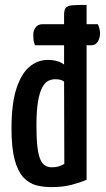

<svg xmlns="http://www.w3.org/2000/svg" viewBox="-20 -755 433 785"><path d="M189 10Q157 10 128 2.5Q99 -5 76 -29.5Q53 -54 40 -102Q27 -150 27 -230Q27 -331 47 -392.5Q67 -454 100.5 -482Q134 -510 175 -510Q197 -510 214 -505Q231 -500 242 -491V-694Q242 -715 249.5 -723.5Q257 -732 277 -733.5Q297 -735 334 -735V-20Q309 -9 273 0.5Q237 10 189 10ZM192 -71Q207 -71 219.5 -74.5Q232 -78 243 -85L242 -421Q235 -427 226 -429Q217 -431 205 -431Q191 -431 177.5 -424.5Q164 -418 153 -398Q142 -378 135.5 -340.5Q129 -303 129 -241Q129 -188 133 -154.5Q137 -121 145 -103Q153 -85 165 -78Q177 -71 192 -71ZM123 -570Q118 -582 117 -592Q116 -602 116 -612Q116 -631 126 -643.5Q136 -656 153 -656H380Q385 -646 387 -636Q389 -626 389 -617Q388 -597 379 -583.5Q370 -570 354 -570Z"/></svg>

Font: Yanone Kaffeesatz ExtraLight Medium
Style: Regular
Weight: 500
Version: Version 2.003